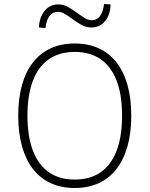

<svg xmlns="http://www.w3.org/2000/svg" viewBox="-20 -930 746 958"><path d="M353 8Q286 8 233.5 -16Q181 -40 145 -86Q109 -132 90 -199Q71 -266 71 -352Q71 -438 89.5 -505Q108 -572 144.5 -618.5Q181 -665 233 -689Q285 -713 353 -713Q420 -713 472.5 -689Q525 -665 561 -619Q597 -573 616 -506Q635 -439 635 -353Q635 -267 616 -200Q597 -133 561 -86.5Q525 -40 472.5 -16Q420 8 353 8ZM353 -34Q429 -34 481.5 -70Q534 -106 561.5 -177Q589 -248 589 -353Q589 -458 561.5 -528.5Q534 -599 481.5 -635Q429 -671 353 -671Q277 -671 224.5 -635Q172 -599 144.5 -528Q117 -457 117 -353Q117 -249 144.5 -177.5Q172 -106 224.5 -70Q277 -34 353 -34ZM207 -790 174 -793Q177 -845 203 -876.5Q229 -908 271 -908Q298 -908 321 -894.5Q344 -881 367 -864Q388 -849 404.5 -839Q421 -829 438 -829Q464 -829 479.5 -850.5Q495 -872 499 -910L532 -908Q530 -855 504 -824Q478 -793 437 -793Q409 -793 386 -806Q363 -819 339 -837Q320 -851 302.5 -861Q285 -871 269 -871Q243 -871 227 -850Q211 -829 207 -790Z"/></svg>

Font: Nunito Sans 10pt SemiCondensed ExtraLight
Style: Regular
Weight: 250
Width: 4
Designer: Vernon Adams
Foundry: Vernon Adams
Version: Version 3.101;gftools[0.9.27]